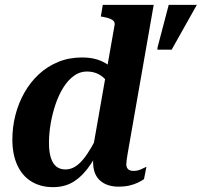

<svg xmlns="http://www.w3.org/2000/svg" viewBox="-20 -761 832 792"><path d="M688 -556 792 -741H676L630 -566L629 -556ZM199 11Q148 11 110 -12Q72 -35 51.5 -79.5Q31 -124 31 -185Q31 -237 43.5 -286Q56 -335 80.5 -378.5Q105 -422 140 -454.5Q175 -487 220 -505.5Q265 -524 319 -524Q365 -524 398.5 -509Q432 -494 455 -468.5Q478 -443 491 -410L444 -379Q436 -407 421 -426Q406 -445 385.5 -455.5Q365 -466 338 -466Q309 -466 284.5 -448Q260 -430 241 -399.5Q222 -369 209 -330.5Q196 -292 189 -251Q182 -210 182 -172Q182 -134 190 -109.5Q198 -85 213 -73.5Q228 -62 250 -62Q270 -62 288 -72.5Q306 -83 323 -103.5Q340 -124 357 -153.5Q374 -183 392 -219L416 -196Q386 -132 355.5 -85.5Q325 -39 287.5 -14Q250 11 199 11ZM470 9Q421 9 392.5 -16.5Q364 -42 364 -93Q364 -99 364.5 -105.5Q365 -112 366 -119.5Q367 -127 369 -135L359 -124L452 -654Q455 -666 450 -672.5Q445 -679 434.5 -683.5Q424 -688 407 -691L396 -693L404 -741H614L511 -153Q508 -137 506 -124Q504 -111 502.5 -101Q501 -91 501 -84Q501 -70 508.5 -63Q516 -56 531 -56Q547 -56 561.5 -62.5Q576 -69 584 -73L574 -22Q564 -15 548.5 -7.5Q533 0 513 4.5Q493 9 470 9Z"/></svg>

Font: Roboto Serif 72pt SemiCondensed SemiBold
Style: Italic
Weight: 600
Width: 4
Italic angle: -10°
Designer: Greg Gazdowicz
Foundry: Commercial Type
Version: Version 1.008